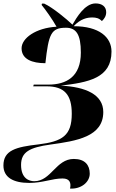

<svg xmlns="http://www.w3.org/2000/svg" viewBox="-36 -870 677 1121"><path d="M373 231C438 235 488 193 488 144C488 93 459 58 395 58C290 58 263 188 164 188C134 188 87 172 87 93C87 18 136 -9 258 -26C412 -47 567 -72 567 -216C567 -318 464 -363 319 -370C479 -389 615 -413 615 -569C615 -653 543 -717 394 -717C435 -761 474 -768 503 -768C525 -768 542 -764 559 -747C574 -761 584 -777 584 -799C584 -831 560 -850 522 -850C458 -850 410 -765 387 -726C354 -758 272 -826 222 -849H209L207 -841C225 -820 271 -756 294 -714C173 -707 90 -647 90 -588C90 -524 152 -501 229 -501C248 -672 262 -708 349 -708C409 -708 436 -669 436 -563C436 -421 351 -376 246 -376H161L158 -366H236C340 -366 383 -317 383 -206C383 -79 329 -44 189 -27C58 -12 -16 7 -16 96C-16 166 42 198 135 198C214 198 268 172 329 172C372 172 380 198 373 231Z"/></svg>

Font: Noto Serif Display Black
Style: Italic
Weight: 900
Italic angle: -12°
Designer: Monotype Design Team
Foundry: Monotype Imaging Inc.
Version: Version 2.009